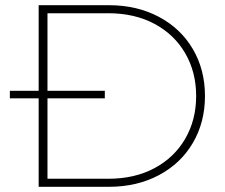

<svg xmlns="http://www.w3.org/2000/svg" viewBox="-20 -720 867 740"><path d="M129 -700H399Q508 -700 592.5 -655Q677 -610 723.5 -530.5Q770 -451 770 -350Q770 -249 723.5 -169.5Q677 -90 592.5 -45Q508 0 399 0H129ZM397 -31Q499 -31 575.5 -72Q652 -113 694 -185.5Q736 -258 736 -350Q736 -442 694 -514.5Q652 -587 575.5 -628Q499 -669 397 -669H163V-31ZM18 -370H384V-341H18Z"/></svg>

Font: Montserrat Alternates ExLight
Style: Regular
Weight: 275
Designer: Julieta Ulanovsky
Foundry: Julieta Ulanovsky
Version: Version 7.200